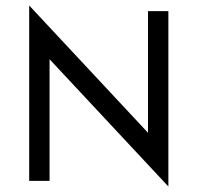

<svg xmlns="http://www.w3.org/2000/svg" viewBox="-20 -666 728 707"><path d="M600 20.8V-625H525V-177.1L87.5 -645.8V0H162.5V-447.9Z"/></svg>

Font: Afacad
Style: Regular
Weight: 400
Designer: Kristian Moeller
Foundry: Dicotype
Version: Version 1.000